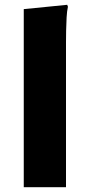

<svg xmlns="http://www.w3.org/2000/svg" viewBox="-20 -780 374 800"><path d="M79 -742 260 -760 263 -752Q259 -734 257.5 -707Q256 -680 255.5 -652Q255 -624 255 -604V0H79Z"/></svg>

Font: Kufam
Style: Bold Italic
Weight: 700
Italic angle: -11°
Designer: Artur Schmal
Foundry: Original Type
Version: Version 1.301; ttfautohint (v1.8.3)